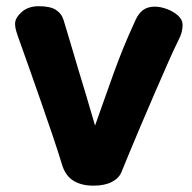

<svg xmlns="http://www.w3.org/2000/svg" viewBox="-20 -572 606 606"><path d="M36.8 -456.6Q30.3 -474.8 28.9 -483.3Q27.6 -491.9 27.6 -497.4Q27.6 -515.4 48.3 -533.9Q69 -552.4 102.6 -552.4Q138.6 -552.4 156.7 -540.7Q174.8 -528.9 181.1 -507.4Q193.8 -466.1 204.8 -428.4Q215.9 -390.7 227.4 -352.2Q239 -313.8 252 -270.8Q265 -227.9 280 -175.6Q298.9 -229 313.1 -269Q327.2 -309 340.1 -344.6Q353 -380.2 368.8 -419.4Q384.7 -458.6 407.7 -508.6Q416.8 -529.1 431.3 -540.1Q445.9 -551 468.3 -551Q486.6 -551 507 -543.4Q527.4 -535.9 541.9 -522.9Q556.4 -509.9 556.4 -492.4Q556.4 -484.3 553.7 -471.9Q550.9 -459.4 541.3 -441Q528.6 -415.9 509.5 -372.3Q490.4 -328.8 468.1 -277.6Q445.7 -226.4 424.7 -176.4Q403.7 -126.4 387.3 -87.2Q370.9 -47.9 363.4 -29Q355.6 -9.4 332.8 2.3Q310 14 275 14Q238 14 213.2 -0.7Q188.4 -15.4 177.2 -47.8Q162.8 -95.1 145.5 -146.1Q128.2 -197.1 109.7 -250.1Q91.2 -303 72.8 -355.4Q54.4 -407.9 36.8 -456.6Z"/></svg>

Font: Playpen Sans Deva
Style: Regular
Weight: 400
Designer: Pooja Saxena, Gunjan Panchal, Laura Meseguer, Veronika Burian, José Scaglione
Foundry: TypeTogether
Version: Version 2.000